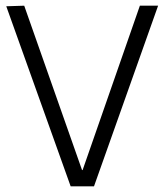

<svg xmlns="http://www.w3.org/2000/svg" viewBox="-20 -654 577 674"><path d="M228 0 2 -632 65 -634 268 -57H270L471 -634H535L310 0Z"/></svg>

Font: Matangi Light
Style: Regular
Weight: 400
Version: Version 3.002